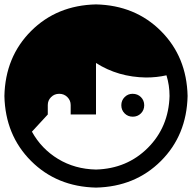

<svg xmlns="http://www.w3.org/2000/svg" viewBox="-20 -796 872 872"><path d="M416 -776Q238 -772 121 -655Q4 -538 0 -360Q4 -182 121 -65Q238 52 416 56Q594 52 711 -65Q828 -182 832 -360Q828 -538 711 -655Q594 -772 416 -776ZM416 -510Q516 -446 643 -444Q692 -444 736 -454Q750 -409 750 -360Q746 -219 651.5 -124.5Q557 -30 416 -26Q320 -28 244 -74Q168 -120 125 -198L197 -276V-319Q197 -340 212 -355Q227 -370 249 -370Q271 -370 286 -355Q301 -340 301 -319V-276H416ZM582 -370Q561 -370 546 -355Q531 -340 531 -318Q531 -296 546 -281Q561 -266 583 -266Q605 -266 620 -281Q635 -296 635 -318Q635 -340 620 -355Q605 -370 582 -370Z"/></svg>

Font: Liga JetBrainsMono Nerd Font
Style: Regular
Weight: 400
Designer: Philipp Nurullin, Konstantin Bulenkov
Foundry: JetBrains
Version: Version 2.225; ttfautohint (v1.8.3)